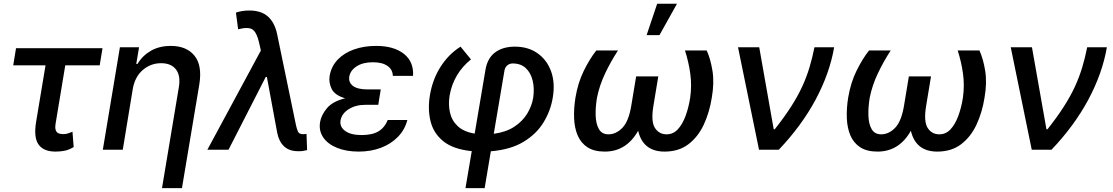

<svg xmlns="http://www.w3.org/2000/svg" viewBox="-20 -797 5922 1022"><path d="M525.6 -540.5 510.7 -449.2H327.4L276.6 -143.1Q271.7 -115.4 277.2 -102.6Q282.7 -89.8 294 -86.5Q305.4 -83.1 317.5 -83.1Q331.7 -83.1 343.8 -87.4Q355.8 -91.6 365.8 -95.9L372.2 -14.2Q346.2 1.1 323.5 5.5Q300.8 9.9 275.6 9.9Q212.7 9.9 185.7 -27Q158.7 -63.9 171.9 -146.3L222.3 -449.2H50.4L65.3 -540.5Z M686.8 -323.9 633.5 0H527.3L618.3 -545.5H720.2L705.3 -456.7H712Q737.9 -500.4 782.8 -526.5Q827.8 -552.6 889.2 -552.6Q973 -552.6 1015.3 -500.5Q1057.5 -448.5 1040.8 -346.9L948.5 204.5H842.3L932.2 -334.2Q942.1 -393.5 916.9 -427Q891.7 -460.6 837.4 -460.6Q782.7 -460.6 740.6 -424.9Q698.5 -389.2 686.8 -323.9Z M1566.4 7.8Q1519.5 7.8 1492 -18.1Q1464.5 -44 1455.6 -90.2L1400.6 -387.4H1394.5L1196.4 0H1083.8L1368.6 -528.1L1359 -570.3Q1347.3 -622.5 1325.5 -639Q1303.6 -655.5 1247.5 -641.3L1235.8 -729.8Q1247.2 -734 1265.8 -737.6Q1284.4 -741.1 1306.5 -741.1Q1370.7 -741.1 1406.8 -708.5Q1442.8 -675.8 1455.3 -614.3L1555.8 -129.3Q1560 -110.4 1566.1 -96.6Q1572.1 -82.7 1593.4 -82.7Q1597.3 -82.7 1602.3 -83.3Q1607.2 -83.8 1611.5 -84.2L1614.7 2.1Q1604.4 4.6 1591.6 6.6Q1578.8 8.5 1566.4 7.8Z M1997.2 -262.4 1993.6 -239H1924.4Q1872.9 -239 1835.9 -215.7Q1799 -192.5 1792.6 -155.5Q1787.3 -121.8 1817.3 -100Q1847.3 -78.1 1904.8 -78.1Q1961.6 -78.1 1994.7 -98Q2027.7 -117.9 2044 -158.4H2148.4Q2134.9 -106.2 2098 -68.4Q2061.1 -30.5 2007.5 -10.3Q1953.8 9.9 1889.6 9.9Q1823.9 9.9 1774.7 -9.8Q1725.5 -29.5 1700.8 -65.2Q1676.1 -100.9 1683.9 -148.1Q1690.3 -185 1720.3 -221.1Q1750.4 -257.1 1817.1 -273.8Q1761 -290.5 1745 -324.6Q1729 -358.7 1734.7 -393.1Q1743.3 -443.5 1777.2 -479.2Q1811.1 -514.9 1864 -533.7Q1916.9 -552.6 1982.2 -552.6Q2076.3 -552.6 2129.8 -510.5Q2183.2 -468.4 2178.6 -393.1H2071Q2070.3 -426.8 2042.4 -446.2Q2014.6 -465.6 1964.8 -465.6Q1912.3 -465.6 1878.7 -444.2Q1845.2 -422.9 1839.1 -389.2Q1834.5 -358.3 1858.8 -339.7Q1883.2 -321 1937.5 -321H2006.7Z M2457.7 204.5 2491.1 7.5Q2392.4 -2.5 2339.8 -45.1Q2287.3 -87.7 2271.7 -152Q2256 -216.3 2268.5 -290.5Q2282 -373.2 2324.6 -440.7Q2367.2 -508.2 2431.5 -548.7L2486.9 -480.8Q2394.5 -405.9 2373.6 -290.5Q2365.4 -241.5 2375 -198.5Q2384.6 -155.5 2416.4 -125.5Q2448.2 -95.5 2506.7 -85.9L2563.9 -424.4Q2574.2 -487.2 2615.2 -517.9Q2656.2 -548.7 2721.2 -548.7Q2790.8 -548.7 2840.9 -513.7Q2891 -478.7 2913.4 -417.3Q2935.7 -355.8 2922.2 -276.6Q2910.9 -207.4 2873.2 -145.6Q2835.6 -83.8 2766.7 -42.1Q2697.8 -0.4 2592.7 8.2L2559.7 204.5ZM2608.3 -84.9Q2672.9 -93.4 2716.8 -122Q2760.7 -150.6 2785.7 -191.2Q2810.7 -231.9 2818.2 -276.6Q2825.3 -327.1 2815.2 -368.4Q2805 -409.8 2778.6 -434.5Q2752.1 -459.2 2709.5 -459.2Q2690.7 -459.2 2678.8 -447.6Q2666.9 -436.1 2664.8 -419Z M3626.1 -528.4H3741.8Q3762.1 -483.7 3772.4 -420.1Q3782.7 -356.5 3768.8 -277Q3756.7 -199.9 3726.6 -134.6Q3696.4 -69.2 3644.9 -29.7Q3593.4 9.9 3517.4 9.9Q3402.7 9.9 3376.8 -100.9Q3314.3 9.9 3199.2 9.9Q3142.4 9.9 3107.2 -13Q3072.1 -35.9 3055 -75.8Q3038 -115.8 3035.9 -167.4Q3033.7 -219.1 3043 -277Q3056.5 -357.6 3087.9 -421Q3119.3 -484.4 3154.1 -528.4H3269.5Q3229.8 -467.3 3200.3 -404.7Q3170.8 -342 3157.7 -277Q3149.1 -225.1 3150.7 -180.8Q3152.3 -136.4 3168.3 -109.2Q3184.3 -82 3218.8 -82Q3259.2 -82 3292.8 -116.5Q3326.3 -150.9 3340.2 -234L3366.1 -390.3H3484L3458.1 -234Q3444.2 -150.9 3465.9 -116.5Q3487.6 -82 3528.4 -82Q3563.2 -82 3588.1 -108.8Q3612.9 -135.7 3629.3 -180Q3645.6 -224.4 3653.8 -277Q3663 -342 3654.3 -404.7Q3645.6 -467.3 3626.1 -528.4ZM3421.9 -610.1 3478 -777H3583.5L3490.4 -610.1Z M4020.2 0 3908.4 -545.5H4021.3L4098.4 -109H4104Q4156.2 -175.1 4191.6 -230.5Q4226.9 -285.9 4250.2 -336.5Q4273.4 -387.1 4288.7 -437.9Q4304 -488.6 4315.3 -545.5H4420.1Q4396.3 -406.6 4321.6 -267Q4246.8 -127.5 4125.4 0Z M5077.8 -528.4H5193.5Q5213.8 -483.7 5224.1 -420.1Q5234.4 -356.5 5220.5 -277Q5208.5 -199.9 5178.3 -134.6Q5148.1 -69.2 5096.6 -29.7Q5045.1 9.9 4969.1 9.9Q4854.4 9.9 4828.5 -100.9Q4766 9.9 4650.9 9.9Q4594.1 9.9 4558.9 -13Q4523.8 -35.9 4506.7 -75.8Q4489.7 -115.8 4487.6 -167.4Q4485.4 -219.1 4494.7 -277Q4508.2 -357.6 4539.6 -421Q4571 -484.4 4605.8 -528.4H4721.2Q4681.5 -467.3 4652 -404.7Q4622.5 -342 4609.4 -277Q4600.9 -225.1 4602.5 -180.8Q4604 -136.4 4620 -109.2Q4636 -82 4670.5 -82Q4710.9 -82 4744.5 -116.5Q4778.1 -150.9 4791.9 -234L4817.8 -390.3H4935.7L4909.8 -234Q4896 -150.9 4917.6 -116.5Q4939.3 -82 4980.1 -82Q5014.9 -82 5039.8 -108.8Q5064.6 -135.7 5081 -180Q5097.3 -224.4 5105.5 -277Q5114.7 -342 5106 -404.7Q5097.3 -467.3 5077.8 -528.4Z M5471.9 0 5360.1 -545.5H5473L5550.1 -109H5555.8Q5608 -175.1 5643.3 -230.5Q5678.6 -285.9 5701.9 -336.5Q5725.1 -387.1 5740.4 -437.9Q5755.7 -488.6 5767 -545.5H5871.8Q5848 -406.6 5773.3 -267Q5698.5 -127.5 5577.1 0Z"/></svg>

Font: Inter UI Medium
Style: Italic
Weight: 500
Italic angle: 9.39999°
Designer: Rasmus Andersson
Foundry: rsms
Version: 3.2;8d6f07862